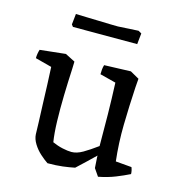

<svg xmlns="http://www.w3.org/2000/svg" viewBox="-98 -713 751 811"><g transform="rotate(15 277.5 -308.0)"><path d="M182 12Q167 2 148.5 -14.5Q130 -31 117 -52Q104 -73 103 -93Q103 -111 101.5 -145.5Q100 -180 98.5 -222.5Q97 -265 95.5 -308Q94 -351 92 -385L20 -404Q20 -423 26 -442L138 -454L181 -432L180 -400Q177 -343 175.5 -283Q174 -223 175.5 -170Q177 -117 183 -80Q205 -70 228 -65Q251 -60 267 -60Q290 -60 316 -75Q342 -90 376 -115Q376 -186 375 -253.5Q374 -321 371 -391L301 -409Q301 -420 302 -430Q303 -440 306 -450L422 -454L461 -432L458 -393Q453 -308 451.5 -228Q450 -148 459 -70L529 -64Q535 -49 535 -35Q509 -22 476.5 -9Q444 4 403 12L381 -20L378 -67V-74Q359 -55 339.5 -37Q320 -19 300 0Q276 5 248 8.5Q220 12 182 12ZM137 -572 130 -581 135 -628Q155 -627 182 -626.5Q209 -626 237.5 -625Q266 -624 288.5 -623.5Q311 -623 320 -623L409 -628L423 -620L418 -572Z"/></g></svg>

Font: Labrada
Style: Regular
Weight: 400
Designer: Mercedes Jáuregui
Foundry: Omnibus-Type Team
Version: Version 1.000; ttfautohint (v1.8.4.7-5d5b)